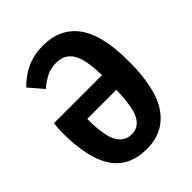

<svg xmlns="http://www.w3.org/2000/svg" viewBox="-206 -820 946 946"><g transform="rotate(-45 267.5 -346.5)"><path d="M503 -353Q503 -163 440 -74Q377 15 261 15Q138 15 80 -72Q22 -159 22 -337Q22 -359 26 -399H361Q359 -512 330.5 -557Q302 -602 245 -602Q207 -602 177.5 -587.5Q148 -573 117 -546L54 -620Q98 -664 147 -686Q196 -708 258 -708Q378 -708 440.5 -622.5Q503 -537 503 -353ZM360 -298H157Q157 -181 183 -135Q209 -89 259 -89Q308 -89 332.5 -134.5Q357 -180 360 -298Z"/></g></svg>

Font: Fira Sans Extra Condensed SemiBold
Style: Regular
Weight: 600
Width: 1
Designer: Carrois Corporate & Edenspiekermann AG
Foundry: Carrois Corporate GbR & Edenspiekermann AG
Version: Version 4.203